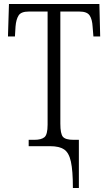

<svg xmlns="http://www.w3.org/2000/svg" viewBox="-20 -734 544 964"><path d="M346 210Q346 123 336 77.5Q326 32 301.5 16Q277 0 233 0H124V-32H153Q187 -32 203 -45Q219 -58 219 -108V-676H124Q86 -676 73.5 -656.5Q61 -637 58 -601L55 -551H20L25 -714H479L483 -551H449L445 -600Q443 -637 430 -656.5Q417 -676 379 -676H283V-113Q283 -62 296 -47Q309 -32 349 -32H376V210Z"/></svg>

Font: Noto Serif Condensed Light
Style: Regular
Weight: 300
Width: 3
Designer: Monotype Design Team
Foundry: Monotype Imaging Inc.
Version: Version 2.013